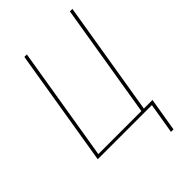

<svg xmlns="http://www.w3.org/2000/svg" viewBox="-268 -840 1136 1136"><g transform="rotate(-45 300.0 -271.5)"><path d="M464 192 496 0H43L164 -735H185L67 -19H427L545 -735H566L448 -19H520L485 192Z"/></g></svg>

Font: Iosevka Curly Thin Extended
Style: Italic
Weight: 100
Width: 7
Italic angle: -9°
Monospace: yes
Designer: Belleve Invis
Foundry: Belleve Invis
Version: Version 11.1.0; ttfautohint (v1.8.3)